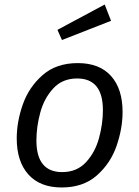

<svg xmlns="http://www.w3.org/2000/svg" viewBox="-20 -817 616 849"><path d="M54 -205Q54 -279 81 -355.5Q108 -432 168.5 -485Q229 -538 324 -538Q420 -538 471 -481Q522 -424 522 -322Q522 -249 495.5 -172Q469 -95 408.5 -41.5Q348 12 253 12Q157 12 105.5 -45.5Q54 -103 54 -205ZM435 -330Q435 -470 321 -470Q256 -470 215.5 -426Q175 -382 158 -319Q141 -256 141 -196Q141 -56 255 -56Q320 -56 360.5 -100Q401 -144 418 -207Q435 -270 435 -330ZM443 -797 471 -725 254 -640 234 -685Z"/></svg>

Font: Fira Sans TEST Book
Style: Italic
Weight: 350
Italic angle: -8°
Designer: Carrois Corporate & Edenspiekermann AG
Foundry: Carrois Corporate GbR & Edenspiekermann AG
Version: Version 4.201